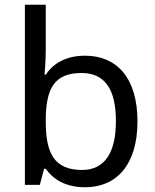

<svg xmlns="http://www.w3.org/2000/svg" viewBox="-20 -780 655 810"><path d="M173 -575V-760H85V0H148L166 -68H173C203 -25 255 10 339 10C471 10 560 -84 560 -268C560 -452 472 -545 339 -545C255 -545 203 -510 173 -465H168C170 -487 173 -530 173 -575ZM324 -472C422 -472 469 -404 469 -269C469 -136 422 -63 326 -63C208 -63 173 -135 173 -267V-271C173 -408 210 -472 324 -472Z"/></svg>

Font: Noto Sans Kayah Li
Style: Regular
Weight: 400
Designer: Monotype Design Team, Sérgio Martins
Foundry: Monotype Imaging Inc.
Version: Version 2.002